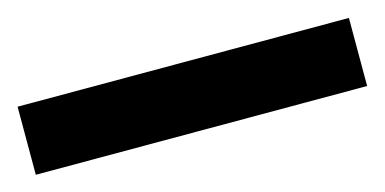

<svg xmlns="http://www.w3.org/2000/svg" viewBox="-32 -943 535 267"><g transform="rotate(-15 235.5 -809.0)"><path d="M474 -760V-858H-3V-760Z"/></g></svg>

Font: Noto Sans Georgian ExtraCondensed Bold
Style: Regular
Weight: 700
Width: 2
Designer: Monotype Design Team, Akaki Razmadze
Foundry: Google LLC
Version: Version 2.005